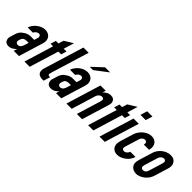

<svg xmlns="http://www.w3.org/2000/svg" viewBox="129 -1579 2481 2481"><g transform="rotate(45 1369.0 -339.0)"><path d="M219.3 -48 204.7 0H300.7L404.9 -341C429.7 -422.2 377.9 -482 304 -482C218.1 -482 139.9 -409.5 118.9 -341H213.9C224.3 -364.3 248.2 -388 279.3 -388C291.9 -388 300.5 -383.3 305 -374C314.1 -355 310.9 -347.5 304.9 -328L292.4 -287H228.4C208.4 -287 190.3 -283.8 174 -277.5C157.7 -271.2 138.1 -259.3 115.1 -242C92.2 -224.7 75.3 -198.3 64.5 -163L48 -109C42.3 -90.3 35.2 -70.7 40.9 -50C48.2 -12.7 72.8 6 114.8 6C160.2 6 195 -21.2 219.3 -48ZM232.5 -209H268.5L254.5 -163C244.2 -129.4 230.5 -90 187.2 -90C160.6 -90 144.9 -111.9 153.4 -140L160.8 -164C170.2 -194.9 194.4 -209 232.5 -209Z M401.2 0H497.2L619.8 -401H670.8L693.8 -476H642.8L686.8 -620L568.8 -548L546.8 -476H499.8L476.8 -401H523.8Z M907.9 -667H811.9L644 -118C638.3 -99.3 636.2 -81.8 637.5 -65.5C641.3 -18.8 680.2 0 730 0H751L778.8 -91H771.8C739 -91 736.3 -105.7 745.9 -137Z M992.5 -48 977.9 0H1073.9L1178.1 -341C1203 -422.2 1151.1 -482 1077.2 -482C991.3 -482 913.1 -409.5 892.1 -341H987.1C997.6 -364.3 1021.5 -388 1052.5 -388C1065.2 -388 1073.7 -383.3 1078.2 -374C1087.3 -355 1084.1 -347.5 1078.1 -328L1065.6 -287H1001.6C981.6 -287 963.5 -283.8 947.2 -277.5C930.9 -271.2 911.3 -259.3 888.4 -242C865.4 -224.7 848.5 -198.3 837.7 -163L821.2 -109C815.5 -90.3 808.4 -70.7 814.2 -50C821.4 -12.7 846 6 888 6C933.4 6 968.3 -21.2 992.5 -48ZM1005.8 -209H1041.8L1027.7 -163C1017.4 -129.4 1003.7 -90 960.4 -90C933.8 -90 918.1 -111.9 926.7 -140L934 -164C943.4 -194.9 967.6 -209 1005.8 -209ZM1045.4 -548H1105.4L1284 -684H1190Z M1573.2 -433C1563.9 -465.7 1539.9 -482 1501.2 -482C1463.2 -482 1428.2 -464.7 1396.3 -430L1410.4 -476H1314.4L1168.8 0H1264.8L1367.2 -335C1374.7 -359.5 1399.9 -388 1430.5 -388C1461.8 -388 1472.1 -370.3 1461.2 -335L1358.8 0H1454.8L1568 -370C1573.4 -387.8 1580.2 -413.8 1573.2 -433Z M1564.2 0H1660.2L1782.8 -401H1833.8L1856.8 -476H1805.8L1849.8 -620L1731.8 -548L1709.8 -476H1662.8L1639.8 -401H1686.8Z M1773 0H1869L2014.6 -476H1918.6ZM1948.2 -573H2044.2L2073 -667H1977Z M2130.5 -90C2095.9 -90 2088.9 -111.1 2099.6 -146L2156.5 -332C2161 -346.7 2166.9 -357.8 2174.2 -365.5C2186.2 -378 2199.2 -388 2220.6 -388C2248.9 -388 2259.8 -362.5 2250.5 -332H2345.5C2371.8 -418 2326.2 -482 2247.3 -482C2160.3 -482 2081.6 -401.2 2060.5 -332L2003.6 -146C1998.5 -129.3 1995.7 -113 1995.1 -97C1993 -35.9 2036 6 2097.1 6C2136.5 6 2174.8 -8 2212 -36C2251.8 -65.9 2274.5 -99.8 2287.7 -143H2192.7C2185 -117.8 2161.7 -90 2130.5 -90Z M2404.8 -336 2346.7 -146C2342.4 -132 2339.5 -119.2 2337.9 -107.5C2328.5 -37.6 2380.1 6 2447.2 6C2467.9 6 2489.9 0.5 2513.2 -10.5C2567.1 -35.9 2612.8 -81.1 2632.7 -146L2690.8 -336C2701.6 -371.3 2702 -400 2692.1 -422C2673.9 -462.2 2646.1 -482 2591.4 -482C2569.4 -482 2547.4 -477.2 2525.5 -467.5C2470.4 -443.3 2423 -395.5 2404.8 -336ZM2565 -389C2592.3 -389 2603.9 -365.9 2594.8 -336L2537.3 -148C2528 -117.7 2514.3 -90 2473.6 -90C2444 -90 2432.9 -114.1 2442.7 -146L2500.8 -336C2508.9 -362.6 2532.2 -389 2565 -389Z"/></g></svg>

Font: Din Kursivschrift
Style: Eng
Weight: 400
Version: Version 1.089